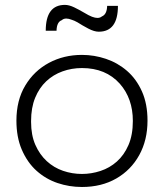

<svg xmlns="http://www.w3.org/2000/svg" viewBox="-20 -744 654 766"><path d="M307 2Q256 2 209.5 -13.8Q163 -29.5 126 -62.5Q89 -95.5 66.5 -148Q45.5 -197.5 45.5 -262.5Q45.5 -344 80.8 -402.8Q116 -461.5 175.2 -493.2Q234.5 -525 307 -525Q356 -525 402.8 -509.2Q449.5 -493.5 486.8 -461.2Q524 -429 546.2 -379.5Q568.5 -330 568.5 -262.5Q568.5 -185 535.5 -125.2Q502.5 -65.5 443.8 -31.8Q385 2 307 2ZM307 -50Q344.5 -50 381 -62Q417.5 -74 446.2 -99.5Q475 -125 492.5 -165.2Q510 -205.5 510 -261.5Q510 -351 458 -410Q402 -472.5 307 -472.5Q266 -472.5 229.2 -459.2Q192.5 -446 164.5 -419.8Q136.5 -393.5 120.2 -353.8Q104 -314 104 -261.5V-257.5Q104 -205 121 -166.2Q138 -127.5 166.5 -101.2Q195 -75 231.5 -62.5Q268 -50 307 -50ZM374 -617.5Q356 -617.5 332.2 -630Q308.5 -642.5 289 -655Q275.5 -662.5 266.5 -665Q254 -670 244.5 -670Q233.5 -670 226.5 -663.5Q206.5 -656.5 205.5 -621.5H162.5Q162.5 -724.5 239 -724.5Q255.5 -724.5 275.8 -714.8Q296 -705 315.5 -693.5Q334.5 -682 347 -677.2Q359.5 -672.5 368.5 -672.5Q379.5 -672.5 386.5 -678.5Q406.5 -686.5 407.5 -720.5H450.5Q450.5 -617.5 374 -617.5Z"/></svg>

Font: Argentum Novus Light
Style: Regular
Weight: 300
Designer: Julieta Ulanovsky (font) & Cristiano Sobral (main changes)
Foundry: Julieta Ulanovsky (font) & Cristiano Sobral (main changes)
Version: Version 3.00;November 27, 2020;FontCreator 13.0.0.2655 64-bi